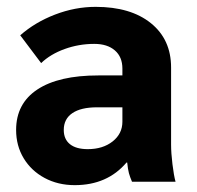

<svg xmlns="http://www.w3.org/2000/svg" viewBox="-20 -530 574 560"><path d="M27 -151Q27 -228 89 -269Q151 -310 267 -310H337V-330Q337 -364 315 -383Q293 -402 255 -402Q210 -402 168.5 -387Q127 -372 100 -346L39 -427Q82 -465 140.5 -487.5Q199 -510 259 -510Q361 -510 420 -462.5Q479 -415 479 -333V-108Q479 -84 483 -51Q487 -18 492 0H365Q359 -14 356 -25Q353 -36 351 -56H349Q293 10 198 10Q149 10 110 -11Q71 -32 49 -68.5Q27 -105 27 -151ZM337 -175V-217H263Q216 -217 191 -200Q166 -183 166 -151Q166 -124 184 -109.5Q202 -95 236 -95Q280 -95 308.5 -117.5Q337 -140 337 -175Z"/></svg>

Font: Sarabun ExtraBold
Style: Regular
Weight: 800
Version: Version 1.000; ttfautohint (v1.6)